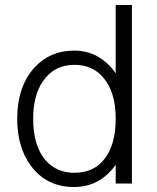

<svg xmlns="http://www.w3.org/2000/svg" viewBox="-20 -736 628 770"><path d="M509 -716V0H444V-75Q380 14 277 14Q167 14 104 -71Q49 -145 49 -260Q49 -390 120 -467Q182 -533 277 -533Q380 -533 444 -442V-716ZM279 -476Q197 -476 152 -410Q113 -353 113 -259Q113 -151 163 -93Q207 -43 279 -43Q357 -43 400.5 -100.5Q444 -158 444 -260Q444 -367 394 -425Q351 -476 279 -476Z"/></svg>

Font: Almarai Light
Style: Regular
Weight: 300
Designer: Boutros International 2019
Foundry: Created by Boutros International 2019
Version: Version 1.10